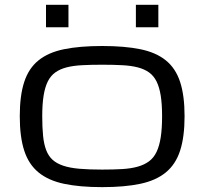

<svg xmlns="http://www.w3.org/2000/svg" viewBox="-20 -770 852 801"><path d="M62.5 -285.2Q62.5 -371.6 81.1 -428.2Q99.6 -484.9 140.6 -518.1Q181.6 -551.3 247.1 -564.7Q312.5 -578.1 406.2 -578.1Q500 -578.1 565.4 -564.7Q630.9 -551.3 671.9 -518.1Q712.9 -484.9 731.4 -428.2Q750 -371.6 750 -285.2Q750 -198.7 731.4 -141.6Q712.9 -84.5 671.9 -50.8Q630.9 -17.1 565.4 -3.2Q500 10.7 406.2 10.7Q312.5 10.7 247.1 -3.2Q181.6 -17.1 140.6 -50.8Q99.6 -84.5 81.1 -141.6Q62.5 -198.7 62.5 -285.2ZM156.2 -285.2Q156.2 -238.3 159.7 -203.6Q163.1 -168.9 172.6 -144Q182.1 -119.1 199.2 -103.5Q216.3 -87.9 244.1 -78.6Q272 -69.3 311.8 -65.9Q351.6 -62.5 406.2 -62.5Q453.1 -62.5 490 -64.7Q526.9 -66.9 554.4 -74.7Q582 -82.5 601.6 -96.9Q621.1 -111.3 633.1 -136.2Q645 -161.1 650.6 -197.5Q656.2 -233.9 656.2 -285.2Q656.2 -335.4 650.6 -370.8Q645 -406.2 633.1 -430.2Q621.1 -454.1 601.6 -468Q582 -481.9 554.4 -489Q526.9 -496.1 490 -498Q453.1 -500 406.2 -500Q359.4 -500 322.5 -498Q285.6 -496.1 258.1 -489Q230.5 -481.9 210.9 -468Q191.4 -454.1 179.4 -430.2Q167.5 -406.2 161.9 -370.8Q156.2 -335.4 156.2 -285.2ZM265.6 -750H171.9V-656.2H265.6ZM640.6 -750H546.9V-656.2H640.6Z"/></svg>

Font: Michroma
Style: Regular
Weight: 400
Version: Version 1.000